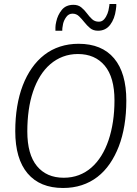

<svg xmlns="http://www.w3.org/2000/svg" viewBox="-20 -927 684 956"><path d="M294 9Q179 9 117.5 -63.5Q56 -136 56 -274Q56 -339 65.5 -396.5Q75 -454 93.5 -502Q112 -550 139 -588.5Q166 -627 201 -654Q236 -681 279 -695Q322 -709 371 -709Q487 -709 548 -636.5Q609 -564 609 -426Q609 -361 599.5 -303.5Q590 -246 571.5 -198Q553 -150 526.5 -111.5Q500 -73 465 -46Q430 -19 387 -5Q344 9 294 9ZM297 -42Q338 -42 372.5 -55Q407 -68 435 -92.5Q463 -117 484.5 -151.5Q506 -186 520.5 -229Q535 -272 542.5 -322Q550 -372 550 -427Q550 -542 501.5 -600Q453 -658 368 -658Q328 -658 293.5 -645Q259 -632 230.5 -607.5Q202 -583 180.5 -548.5Q159 -514 144.5 -471Q130 -428 123 -378Q116 -328 116 -273Q116 -158 164 -100Q212 -42 297 -42ZM256 -774Q256 -780 256 -791Q256 -802 260 -819Q267 -852 287.5 -877.5Q308 -903 346 -903Q369 -903 384.5 -890.5Q400 -878 412.5 -861Q425 -844 438.5 -831.5Q452 -819 472 -819Q488 -819 498.5 -831Q509 -843 515 -859Q521 -875 522 -886Q524 -896 524.5 -900Q525 -904 525 -907H559Q559 -902 559 -896Q559 -890 557 -879Q551 -833 528.5 -803.5Q506 -774 468 -774Q444 -774 428.5 -787Q413 -800 400 -816.5Q387 -833 373.5 -846Q360 -859 341 -859Q322 -859 310 -842.5Q298 -826 294 -808Q291 -794 290.5 -787Q290 -780 290 -774Z"/></svg>

Font: Georama ExtraCondensed Thin Light
Style: Italic
Weight: 300
Italic angle: -9°
Version: Version 1.001